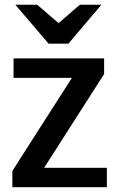

<svg xmlns="http://www.w3.org/2000/svg" viewBox="-20 -775 487 795"><path d="M411.1 -468.3 162.6 -80.1H422.4V0H31.2V-67.4L277.8 -452.6H36.1V-533.2H411.1ZM181.2 -594.2 43.5 -755.4H133.8L222.7 -679.2L310.5 -755.4H399.9L263.2 -594.2Z"/></svg>

Font: Ufes Sans Medium
Style: Regular
Weight: 500
Designer: Ricardo Esteves & Filipe Motta
Foundry: ProDesignUfes - Ricardo Esteves, Filipe Motta (This is a derivative work, based on Roboto family, by Christian Robertson
Version: Version 2.0